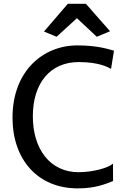

<svg xmlns="http://www.w3.org/2000/svg" viewBox="-20 -992 681 1019"><path d="M46.4 -367.7C46.4 -142.6 182.6 7.8 392.6 7.8C484.9 7.8 537.1 -14.2 580.1 -31.2L579.6 -123.5C553.7 -100.6 473.1 -78.1 397 -78.1C245.6 -78.1 154.3 -201.2 154.3 -375C154.3 -550.8 246.6 -662.6 397.5 -662.6C509.3 -662.6 555.2 -633.8 569.3 -626.5L585 -723.1C558.6 -729.5 502.9 -751 390.1 -751C207.5 -751 46.4 -613.8 46.4 -367.7ZM280.3 -796.9 388.2 -895.5 493.7 -796.9 564 -826.2 436 -971.7H339.8L213.4 -824.7Z"/></svg>

Font: Merriweather Sans
Style: Regular
Weight: 400
Designer: Eben Sorkin ( eben@eyebytes.com )
Foundry: Eben Sorkin
Version: Version 1.003